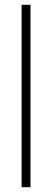

<svg xmlns="http://www.w3.org/2000/svg" viewBox="-20 -780 216 800"><path d="M107 0H70V-760H107Z"/></svg>

Font: Noto Sans Arabic ExtCond ExtLt
Style: Regular
Weight: 200
Width: 2
Designer: Monotype Design Team, Nadine Chahine, Nizar Qandah and Khaled Hosny
Foundry: Monotype Imaging Inc.
Version: Version 2.012; ttfautohint (v1.8.4.7-5d5b)